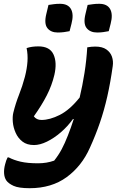

<svg xmlns="http://www.w3.org/2000/svg" viewBox="-20 -790 640 1010"><path d="M120 -537Q146 -546 182 -546Q242 -546 261.5 -503.5Q281 -461 266 -396Q253 -341 226.5 -289Q200 -237 158 -178Q172 -159 198 -159Q242 -159 294.5 -185.5Q347 -212 399 -277Q414 -340 424.5 -406.5Q435 -473 439 -541Q462 -545 481 -545Q518 -545 539.5 -530Q561 -515 569 -491.5Q577 -468 573 -442Q561 -356 544.5 -283Q528 -210 505.5 -144.5Q483 -79 453 -13Q410 84 330.5 142Q251 200 136 200Q78 200 51 187.5Q24 175 13 159Q3 144 1.5 122Q0 100 7 74Q12 53 20 38H26Q52 52 88.5 60.5Q125 69 180 69Q203 69 224 65.5Q245 62 265 55Q288 26 304.5 -5Q321 -36 337 -77Q354 -120 368 -164H364Q336 -125 300 -94Q264 -63 227 -45Q190 -27 159 -27Q122 -27 98.5 -45Q75 -63 62.5 -91Q50 -119 47.5 -147.5Q45 -176 50 -197Q62 -246 80 -291.5Q98 -337 111 -386Q122 -429 124.5 -466Q127 -503 120 -537ZM235 -764Q249 -766 263 -768Q277 -770 296 -770Q338 -770 353.5 -742Q369 -714 356 -665L346 -626Q331 -623 316 -621Q301 -619 284 -619Q247 -619 229 -642.5Q211 -666 224 -718ZM441 -764Q455 -766 469 -768Q483 -770 502 -770Q544 -770 559.5 -742Q575 -714 562 -665L552 -626Q537 -623 522.5 -621Q508 -619 491 -619Q454 -619 435.5 -642.5Q417 -666 430 -718Z"/></svg>

Font: Recursive Mn Csl St
Style: Bold Italic
Weight: 700
Italic angle: -15°
Monospace: yes
Version: Version 1.079;hotconv 1.0.112;makeotfexe 2.5.65598; ttfautoh